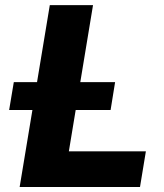

<svg xmlns="http://www.w3.org/2000/svg" viewBox="-20 -748 654 768"><path d="M58.6 0 179.2 -727.5H352.1L255.4 -142.6H563.5L540 0ZM16.6 -308.1 35.2 -419.4H440.4L422.4 -308.1Z"/></svg>

Font: Inter 18pt ExtraBold
Style: Italic
Weight: 800
Italic angle: -9.3988°
Designer: Rasmus Andersson
Foundry: rsms
Version: Version 4.001;git-66647c0bb